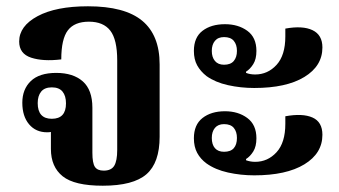

<svg xmlns="http://www.w3.org/2000/svg" viewBox="-20 -580 1079 611"><path d="M307 11Q217 11 179.5 -19Q142 -49 142 -106V-160Q136 -159 130 -159Q94 -159 72.5 -184.5Q51 -210 51 -253Q51 -296 78 -322Q105 -348 159 -348Q213 -348 243.5 -321Q274 -294 274 -237V-94Q274 -61 282 -49Q290 -37 310 -37Q334 -37 343.5 -52.5Q353 -68 353 -103V-388Q353 -454 331 -482.5Q309 -511 263 -511Q217 -511 196 -483.5Q175 -456 175 -391Q117 -384 79 -396.5Q41 -409 41 -448Q41 -497 99.5 -528.5Q158 -560 260 -560Q377 -560 432.5 -514Q488 -468 488 -375V-145Q488 -62 446 -25.5Q404 11 307 11ZM145 -202Q190 -202 190 -251Q190 -275 179 -288.5Q168 -302 145 -302Q122 -302 111 -288.5Q100 -275 100 -252Q100 -202 145 -202Z M789 -300Q746 -300 705.5 -309Q665 -318 637 -338Q618 -353 607.5 -372Q597 -391 597 -418Q597 -461 624.5 -482Q652 -503 696 -503Q738 -503 767 -482Q796 -461 796 -418Q796 -392 786 -376Q776 -360 763 -352V-348Q776 -343 792 -343Q832 -343 860 -373.5Q888 -404 888 -464V-489Q943 -499 974.5 -484Q1006 -469 1006 -429Q1006 -370 948.5 -335Q891 -300 789 -300ZM693 -374Q714 -374 724 -386Q734 -398 734 -418Q734 -438 724 -450Q714 -462 693 -462Q674 -462 664 -450Q654 -438 654 -418Q654 -398 664 -386Q674 -374 693 -374ZM789 -22Q746 -22 705.5 -31Q665 -40 637 -60Q618 -74 607.5 -93.5Q597 -113 597 -140Q597 -183 624.5 -204.5Q652 -226 696 -226Q738 -226 767 -204.5Q796 -183 796 -140Q796 -114 786 -98Q776 -82 763 -74V-70Q777 -65 792 -65Q832 -65 860 -95.5Q888 -126 888 -186V-210Q943 -220 974.5 -206Q1006 -192 1006 -151Q1006 -92 948.5 -57Q891 -22 789 -22ZM693 -97Q714 -97 724 -108.5Q734 -120 734 -141Q734 -161 724 -173Q714 -185 693 -185Q674 -185 664 -173Q654 -161 654 -141Q654 -120 664 -108.5Q674 -97 693 -97Z"/></svg>

Font: Noto Serif Thai SemiCondensed
Style: Bold
Weight: 700
Width: 4
Designer: Monotype Design Team
Foundry: Monotype Imaging Inc.
Version: Version 2.002; ttfautohint (v1.8.4.7-5d5b)